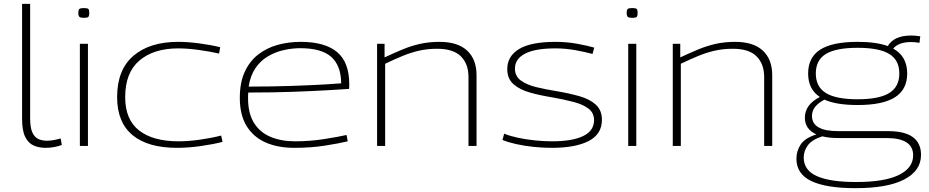

<svg xmlns="http://www.w3.org/2000/svg" viewBox="-20 -760 4838 1000"><path d="M137 -740V-144Q137 -94 149 -69Q161 -44 181 -35.5Q201 -27 224 -27Q242 -27 260.5 -30.5Q279 -34 296 -39L302 -5Q284 2 262 6Q240 10 217 10Q183 10 155.5 -2Q128 -14 111.5 -46.5Q95 -79 95 -142V-740Z M417 -667Q400 -667 394 -672Q388 -677 388 -693Q388 -709 393.5 -713.5Q399 -718 417 -718Q435 -718 440 -713.5Q445 -709 445 -693Q445 -677 440 -672Q435 -667 417 -667ZM396 0V-532H438V0Z M590 -254Q590 -397 675 -469.5Q760 -542 908 -542Q958 -542 1018.5 -534Q1079 -526 1127 -514L1121 -481Q1073 -492 1014.5 -500Q956 -508 908 -508Q781 -508 706.5 -445Q632 -382 632 -254Q632 -137 704.5 -80.5Q777 -24 910 -24Q961 -24 1021 -32.5Q1081 -41 1132 -54L1139 -21Q1088 -8 1024 1Q960 10 902 10Q750 10 670 -56.5Q590 -123 590 -254Z M1513 10Q1427 10 1363.5 -18Q1300 -46 1264.5 -103.5Q1229 -161 1229 -250Q1229 -330 1254.5 -385.5Q1280 -441 1324 -475.5Q1368 -510 1425 -526Q1482 -542 1546 -542Q1672 -542 1735.5 -489Q1799 -436 1799 -322Q1799 -317 1799 -310Q1799 -303 1798 -297Q1769 -295 1694 -290.5Q1619 -286 1510.5 -282Q1402 -278 1273 -278Q1272 -270 1272 -262.5Q1272 -255 1272 -248Q1272 -170 1302.5 -120.5Q1333 -71 1388.5 -47.5Q1444 -24 1517 -24Q1594 -24 1667.5 -35.5Q1741 -47 1785 -57L1791 -24Q1746 -13 1672 -1.5Q1598 10 1513 10ZM1275 -309Q1395 -309 1497 -312.5Q1599 -316 1668 -320Q1737 -324 1757 -326Q1756 -419 1705 -464Q1654 -509 1544 -509Q1503 -509 1459.5 -499.5Q1416 -490 1377 -467.5Q1338 -445 1311 -406Q1284 -367 1275 -309Z M1944 0V-532H1983V-461Q2032 -484 2076.5 -502.5Q2121 -521 2167.5 -531.5Q2214 -542 2269 -542Q2364 -542 2413 -496.5Q2462 -451 2462 -368V0H2420V-359Q2420 -427 2380.5 -466.5Q2341 -506 2257 -506Q2206 -506 2162.5 -496Q2119 -486 2076.5 -468.5Q2034 -451 1986 -428V0Z M2597 -31 2606 -64Q2634 -52 2675.5 -43Q2717 -34 2764 -29Q2811 -24 2855 -24Q2961 -24 3017.5 -51.5Q3074 -79 3074 -134Q3074 -172 3045.5 -194Q3017 -216 2967.5 -229Q2918 -242 2856 -253Q2793 -263 2740 -278Q2687 -293 2654.5 -321.5Q2622 -350 2622 -400Q2622 -468 2684 -505Q2746 -542 2873 -542Q2932 -542 2986.5 -532Q3041 -522 3075 -512L3066 -479Q3034 -488 2980.5 -498Q2927 -508 2873 -508Q2767 -508 2714.5 -480.5Q2662 -453 2662 -403Q2662 -363 2693 -340.5Q2724 -318 2774 -306Q2824 -294 2880 -285Q2945 -274 2998 -259Q3051 -244 3083 -215Q3115 -186 3115 -136Q3115 -61 3046 -25.5Q2977 10 2854 10Q2807 10 2759 5Q2711 0 2668.5 -9.5Q2626 -19 2597 -31Z M3273 -667Q3256 -667 3250 -672Q3244 -677 3244 -693Q3244 -709 3249.5 -713.5Q3255 -718 3273 -718Q3291 -718 3296 -713.5Q3301 -709 3301 -693Q3301 -677 3296 -672Q3291 -667 3273 -667ZM3252 0V-532H3294V0Z M3484 0V-532H3523V-461Q3572 -484 3616.5 -502.5Q3661 -521 3707.5 -531.5Q3754 -542 3809 -542Q3904 -542 3953 -496.5Q4002 -451 4002 -368V0H3960V-359Q3960 -427 3920.5 -466.5Q3881 -506 3797 -506Q3746 -506 3702.5 -496Q3659 -486 3616.5 -468.5Q3574 -451 3526 -428V0Z M4436 220Q4283 220 4205.5 183Q4128 146 4128 66Q4128 27 4150 -7Q4172 -41 4232 -60Q4172 -87 4172 -147Q4172 -215 4250 -255Q4189 -295 4189 -377Q4189 -461 4252 -501.5Q4315 -542 4447 -542Q4544 -542 4604 -520Q4636 -575 4726 -575Q4746 -575 4773 -571L4769 -537Q4757 -539 4747 -540Q4737 -541 4725 -541Q4661 -541 4632 -507Q4705 -467 4705 -377Q4705 -294 4641.5 -253.5Q4578 -213 4447 -213Q4336 -213 4274 -241Q4243 -225 4226 -204Q4209 -183 4209 -156Q4209 -77 4346 -77H4606Q4777 -77 4777 47Q4777 129 4690 174.5Q4603 220 4436 220ZM4447 -243Q4559 -243 4611.5 -275.5Q4664 -308 4664 -377Q4664 -447 4611.5 -479Q4559 -511 4447 -511Q4334 -511 4281.5 -479Q4229 -447 4229 -377Q4229 -308 4281.5 -275.5Q4334 -243 4447 -243ZM4166 60Q4166 127 4235 157.5Q4304 188 4439 188Q4586 188 4661 151.5Q4736 115 4736 49Q4736 -41 4597 -41H4346Q4298 -41 4263 -50Q4208 -32 4187 -2.5Q4166 27 4166 60Z"/></svg>

Font: Georama Extended ExtraLight
Style: Regular
Weight: 200
Width: 7
Designer: Jean-Baptiste Levee
Foundry: Production Type
Version: Version 1.000